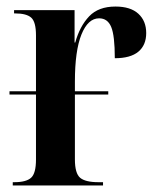

<svg xmlns="http://www.w3.org/2000/svg" viewBox="-20 -567 480 587"><path d="M19 0V-10H24Q60 -10 75 -23.5Q90 -37 90 -79V-278H9V-288H90V-459Q90 -500 75.5 -513Q61 -526 26 -526H23V-536H208V-437H210Q224 -487 252.5 -517Q281 -547 333 -547Q379 -547 403 -525Q427 -503 427 -466Q427 -429 403 -409Q379 -389 331 -389Q331 -458 320 -484.5Q309 -511 283 -511Q249 -511 229 -461.5Q209 -412 209 -317V-288H311V-278H209V-80Q209 -37 225 -23.5Q241 -10 281 -10H295V0Z"/></svg>

Font: Noto Serif Display Condensed SemiBold
Style: Regular
Weight: 600
Width: 3
Designer: Monotype Design Team
Foundry: Monotype Imaging Inc.
Version: Version 2.009